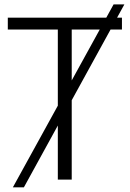

<svg xmlns="http://www.w3.org/2000/svg" viewBox="-20 -796 574 851"><path d="M14.6 -665V-717.8H520.5V-665H297.9V0H236.3V-665ZM37.1 34.2 483.4 -776.4H531.2L85.9 34.2Z"/></svg>

Font: Gothic A1 Light
Style: Regular
Weight: 300
Version: Version 2.50